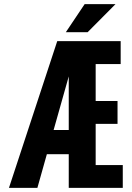

<svg xmlns="http://www.w3.org/2000/svg" viewBox="-20 -910 640 930"><path d="M574.7 0H313V-163.1H207L161.1 0H23.4L257.3 -710.9H564.5V-599.6H443.4V-420.9H549.3V-310.1H443.4V-110.4H574.7ZM313 -280.3V-540L239.7 -280.3ZM390.1 -890.1H539.6L404.3 -753.9H298.8Z"/></svg>

Font: Roboto Mono
Style: Bold
Weight: 700
Designer: Google
Version: Version 2.000985; 2015; ttfautohint (v1.3)